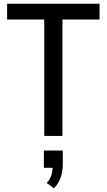

<svg xmlns="http://www.w3.org/2000/svg" viewBox="-20 -725 569 1024"><path d="M216 0V-621H18V-705H511V-621H313V0ZM268 279 229 251Q247 232 254 209Q261 186 261 158L278 170H214V78H315V146Q315 186 304.5 219Q294 252 268 279Z"/></svg>

Font: Nunito Sans 10pt Condensed SemiBold
Style: Regular
Weight: 600
Width: 3
Designer: Vernon Adams
Foundry: Vernon Adams
Version: Version 3.101;gftools[0.9.27]